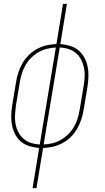

<svg xmlns="http://www.w3.org/2000/svg" viewBox="-20 -755 540 990"><path d="M148 215 182 8Q157 6 132 -1.5Q107 -9 88.5 -24.5Q70 -40 58.5 -62Q47 -84 42 -109Q37 -134 38 -160.5Q39 -187 43 -213L63 -333Q67 -358 75 -382.5Q83 -407 96.5 -430Q110 -453 129.5 -472Q149 -491 172.5 -503.5Q196 -516 221 -521.5Q246 -527 271 -528L305 -735H325L291 -528Q317 -526 341.5 -518.5Q366 -511 384.5 -495.5Q403 -480 415 -458Q427 -436 432 -411Q437 -386 436 -359.5Q435 -333 431 -307L411 -187Q407 -162 398.5 -137.5Q390 -113 377 -90Q364 -67 344.5 -48Q325 -29 301 -16.5Q277 -4 252.5 1.5Q228 7 202 8L168 215ZM185 -10 268 -510Q246 -509 223 -503.5Q200 -498 179 -486Q158 -474 140.5 -456.5Q123 -439 111 -418Q99 -397 92.5 -375Q86 -353 82 -330L62 -210Q59 -186 57.5 -162.5Q56 -139 60 -116.5Q64 -94 74.5 -74Q85 -54 101.5 -39.5Q118 -25 140 -18Q162 -11 185 -10ZM205 -10Q228 -11 250.5 -16.5Q273 -22 294 -34Q315 -46 332.5 -63.5Q350 -81 362 -102Q374 -123 380.5 -145Q387 -167 391 -190L411 -310Q415 -334 416.5 -357.5Q418 -381 413.5 -403.5Q409 -426 399 -446Q389 -466 372.5 -480.5Q356 -495 334 -502Q312 -509 288 -510Z"/></svg>

Font: Iosevka Thin Oblique
Style: Regular
Weight: 100
Italic angle: -9°
Monospace: yes
Designer: Belleve Invis
Foundry: Belleve Invis
Version: Version 32.5.0; ttfautohint (v1.8.4)